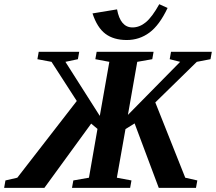

<svg xmlns="http://www.w3.org/2000/svg" viewBox="-77 -904 1040 924"><path d="M872.6 -35.6 866.2 0H687L570.8 -310.1L526.9 -282.7L485.4 -48.8L555.7 -35.6L549.3 0H269.5L275.9 -35.6L351.1 -48.8L392.1 -283.7L361.8 -309.1L136.7 0H-57.1L-50.8 -35.6L6.3 -48.8L292.5 -418L170.9 -606.4L103 -619.1L109.4 -654.8H304.2L297.9 -619.1L237.8 -606.4L403.3 -346.2L449.2 -606.4L381.8 -619.1L388.2 -654.8H662.1L655.8 -619.1L583.5 -606.4L538.6 -351.1L790 -606.4L739.7 -619.1L746.1 -654.8H942.4L936 -619.1L870.1 -606.4L670.4 -411.1L814.5 -48.8ZM560.5 -772Q594.7 -772 625 -797.1Q655.3 -822.3 689.5 -883.8L729.5 -865.7Q690.4 -782.7 642.1 -747.1Q593.8 -711.4 533.2 -711.4Q470.2 -711.4 430.4 -741.2Q390.6 -771 368.2 -839.4L486.3 -858.9Q502.4 -772 560.5 -772Z"/></svg>

Font: Tinos
Style: Bold Italic
Weight: 700
Italic angle: -16.333°
Designer: Steve Matteson
Foundry: Monotype Imaging Inc.
Version: Version 1.23